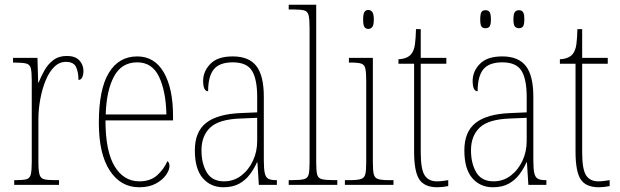

<svg xmlns="http://www.w3.org/2000/svg" viewBox="-20 -780 2614 810"><path d="M40 0V-20H47Q78 -20 92 -24Q106 -28 110 -44.5Q114 -61 114 -97V-441Q114 -476 110 -492Q106 -508 90.5 -512Q75 -516 42 -516H35V-536H138L141 -432H143Q153 -457 167.5 -483Q182 -509 205 -526.5Q228 -544 262 -544Q297 -544 314.5 -525.5Q332 -507 332 -481Q332 -465 327 -454Q322 -443 311 -443Q311 -475 301 -497Q291 -519 258 -519Q230 -519 208.5 -497.5Q187 -476 172.5 -440.5Q158 -405 150 -362Q142 -319 142 -277V-97Q142 -61 146.5 -44.5Q151 -28 165.5 -24Q180 -20 211 -20H229V0Z M567 10Q489 10 443 -60.5Q397 -131 397 -262Q397 -403 439 -472.5Q481 -542 559 -542Q632 -542 671 -474.5Q710 -407 710 -291V-272H425Q425 -142 463.5 -78.5Q502 -15 568 -15Q615 -15 643.5 -41Q672 -67 686 -100Q695 -95 695 -79Q695 -63 680.5 -42Q666 -21 637.5 -5.5Q609 10 567 10ZM682 -297Q680 -395 651 -456Q622 -517 559 -517Q493 -517 461 -457.5Q429 -398 426 -297Z M922 10Q869 10 835.5 -28.5Q802 -67 802 -146Q802 -224 849.5 -261.5Q897 -299 996 -303L1065 -306V-371Q1065 -446 1043 -481.5Q1021 -517 962 -517Q906 -517 882 -487.5Q858 -458 858 -395Q837 -395 837 -439Q837 -479 867.5 -510.5Q898 -542 962 -542Q1030 -542 1061.5 -501.5Q1093 -461 1093 -372V-105Q1093 -68 1097 -50Q1101 -32 1112 -26Q1123 -20 1144 -20H1148V0H1072L1066 -95H1064Q1052 -68 1034 -44Q1016 -20 989 -5Q962 10 922 10ZM925 -15Q966 -15 997.5 -39Q1029 -63 1047 -101.5Q1065 -140 1065 -185V-283L995 -280Q904 -277 867 -242Q830 -207 830 -146Q830 -90 852.5 -52.5Q875 -15 925 -15Z M1198 0V-20H1209Q1246 -20 1262 -24Q1278 -28 1282 -43.5Q1286 -59 1286 -94V-662Q1286 -699 1282 -715.5Q1278 -732 1263.5 -736Q1249 -740 1219 -740H1198V-760H1314V-94Q1314 -59 1318 -43.5Q1322 -28 1338.5 -24Q1355 -20 1391 -20H1403V0Z M1534 -658Q1523 -658 1517.5 -666Q1512 -674 1512 -698Q1512 -721 1517.5 -729.5Q1523 -738 1534 -738Q1544 -738 1550.5 -729.5Q1557 -721 1557 -698Q1557 -674 1550.5 -666Q1544 -658 1534 -658ZM1435 0V-20H1455Q1487 -20 1502 -24.5Q1517 -29 1521 -44.5Q1525 -60 1525 -95V-437Q1525 -473 1521.5 -490Q1518 -507 1504.5 -511.5Q1491 -516 1461 -516H1452V-536H1553V-95Q1553 -60 1557 -44.5Q1561 -29 1575.5 -24.5Q1590 -20 1622 -20H1640V0Z M1825 10Q1771 10 1749 -23Q1727 -56 1727 -141V-511H1661V-530Q1699 -532 1715 -552Q1727 -567 1730.5 -592.5Q1734 -618 1735 -657H1755V-536H1863V-511H1755V-138Q1755 -66 1771.5 -40.5Q1788 -15 1823 -15Q1836 -15 1846.5 -16.5Q1857 -18 1871 -20V5Q1846 10 1825 10Z M2059 10Q2006 10 1972.5 -28.5Q1939 -67 1939 -146Q1939 -224 1986.5 -261.5Q2034 -299 2133 -303L2202 -306V-371Q2202 -446 2180 -481.5Q2158 -517 2099 -517Q2043 -517 2019 -487.5Q1995 -458 1995 -395Q1974 -395 1974 -439Q1974 -479 2004.5 -510.5Q2035 -542 2099 -542Q2167 -542 2198.5 -501.5Q2230 -461 2230 -372V-105Q2230 -68 2234 -50Q2238 -32 2249 -26Q2260 -20 2281 -20H2285V0H2209L2203 -95H2201Q2189 -68 2171 -44Q2153 -20 2126 -5Q2099 10 2059 10ZM2062 -15Q2103 -15 2134.5 -39Q2166 -63 2184 -101.5Q2202 -140 2202 -185V-283L2132 -280Q2041 -277 2004 -242Q1967 -207 1967 -146Q1967 -90 1989.5 -52.5Q2012 -15 2062 -15ZM2169 -661Q2158 -661 2152 -668.5Q2146 -676 2146 -698Q2146 -721 2152 -729Q2158 -737 2169 -737Q2181 -737 2186.5 -729Q2192 -721 2192 -698Q2192 -676 2186.5 -668.5Q2181 -661 2169 -661ZM2028 -661Q2016 -661 2011 -668.5Q2006 -676 2006 -698Q2006 -721 2011 -729Q2016 -737 2028 -737Q2040 -737 2045.5 -729Q2051 -721 2051 -698Q2051 -676 2045.5 -668.5Q2040 -661 2028 -661Z M2506 10Q2452 10 2430 -23Q2408 -56 2408 -141V-511H2342V-530Q2380 -532 2396 -552Q2408 -567 2411.5 -592.5Q2415 -618 2416 -657H2436V-536H2544V-511H2436V-138Q2436 -66 2452.5 -40.5Q2469 -15 2504 -15Q2517 -15 2527.5 -16.5Q2538 -18 2552 -20V5Q2527 10 2506 10Z"/></svg>

Font: Noto Serif Condensed Thin
Style: Regular
Weight: 100
Width: 3
Designer: Monotype Design Team
Foundry: Monotype Imaging Inc.
Version: Version 2.013; ttfautohint (v1.8.4.7-5d5b)